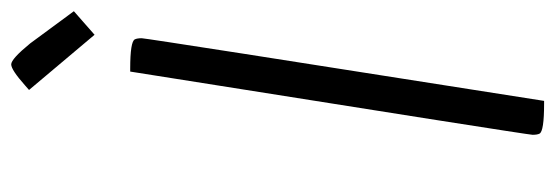

<svg xmlns="http://www.w3.org/2000/svg" viewBox="-336 -630 967 334"><g transform="rotate(-90 147.0 -463.5)"><path d="M133 0Q85 0 81 -8Q79 -12 79 -20Q79 -28 189 -720H194Q241 -720 245 -712Q247 -708 247 -700Q247 -692 138 0ZM165 -903Q192 -927 201.5 -927Q211 -927 238 -894L294 -818L253 -782L157 -896Z"/></g></svg>

Font: Economica
Style: Italic
Weight: 400
Designer: Vicente Lamonaca
Foundry: Vicente Lamonaca
Version: Version 1.100